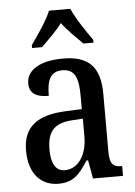

<svg xmlns="http://www.w3.org/2000/svg" viewBox="-55 -808 606 860"><g transform="rotate(-5 248.5 -378.0)"><path d="M108 -619V-606H153C182 -635 220 -671 246 -706C272 -671 311 -634 339 -606H384V-619C357 -657 313 -721 294 -766H198C180 -721 135 -657 108 -619ZM173 10C244 10 270 -27 307 -83H314L329 0H464V-44H461C422 -44 408 -60 408 -116V-374C408 -500 352 -547 241 -547C146 -547 77 -514 77 -449C77 -406 106 -386 164 -386C164 -451 177 -495 234 -495C294 -495 306 -447 306 -373V-314L235 -311C105 -306 41 -257 41 -151C41 -41 99 10 173 10ZM207 -48C165 -48 146 -85 146 -145C146 -223 174 -263 259 -268L307 -271V-191C307 -108 267 -48 207 -48Z"/></g></svg>

Font: Noto Serif Ethiopic Condensed Medium
Style: Regular
Weight: 500
Width: 3
Designer: Monotype Design Team
Foundry: Monotype Imaging Inc.
Version: Version 2.102